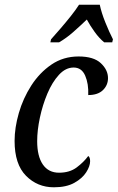

<svg xmlns="http://www.w3.org/2000/svg" viewBox="-20 -786 500 816"><path d="M209 10Q139 10 90.5 -39Q42 -88 42 -187Q42 -243 60 -305.5Q78 -368 113 -422.5Q148 -477 198.5 -511.5Q249 -546 314 -546Q378 -546 408.5 -517.5Q439 -489 439 -454Q439 -424 417.5 -403Q396 -382 355 -382Q357 -430 342 -464.5Q327 -499 293 -499Q259 -499 230.5 -468Q202 -437 181.5 -388.5Q161 -340 149.5 -286Q138 -232 138 -186Q138 -122 162 -87Q186 -52 231 -52Q276 -52 306 -74.5Q336 -97 355 -123Q363 -118 363 -101Q363 -80 346.5 -54Q330 -28 296 -9Q262 10 209 10ZM197 -619Q214 -638 236.5 -664Q259 -690 280.5 -717Q302 -744 316 -766H404Q411 -732 428 -690Q445 -648 460 -619L457 -606H423Q402 -623 382.5 -650Q363 -677 349 -703Q321 -676 291.5 -650Q262 -624 231 -606H194Z"/></svg>

Font: Noto Serif Condensed
Style: Italic
Weight: 400
Width: 3
Italic angle: -12°
Designer: Monotype Design Team
Foundry: Monotype Imaging Inc.
Version: Version 2.014; ttfautohint (v1.8.4.7-5d5b)